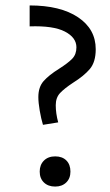

<svg xmlns="http://www.w3.org/2000/svg" viewBox="-20 -681 405 706"><path d="M121 -324Q121 -361 140.5 -383Q160 -405 197 -428Q230 -449 245.5 -465Q261 -481 261 -507Q261 -543 218.5 -565Q176 -587 89 -584V-661Q202 -661 267 -617.5Q332 -574 332 -500Q332 -453 310.5 -427.5Q289 -402 249 -377Q217 -356 201 -339Q185 -322 185 -294Q185 -264 194 -231L138 -222Q131 -245 126 -274.5Q121 -304 121 -324ZM126 -50Q126 -75 141.5 -90.5Q157 -106 183 -106Q209 -106 224 -91Q239 -76 239 -50Q239 -25 223.5 -10Q208 5 183 5Q157 5 141.5 -10Q126 -25 126 -50Z"/></svg>

Font: Ysabeau SC Medium
Style: Regular
Weight: 500
Designer: Christian Thalmann (Catharsis Fonts)
Version: Version 0.003